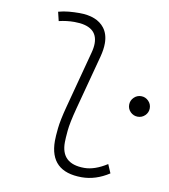

<svg xmlns="http://www.w3.org/2000/svg" viewBox="-84 -813 788 895"><g transform="rotate(10 310.0 -366.0)"><path d="M362.3 9.8Q210.4 9.8 210.4 -135.7Q210.4 -157.2 214.4 -195.6Q218.3 -233.9 235.8 -300.3L307.1 -569.3Q314 -594.7 314 -614.7Q314 -697.3 204.1 -697.3Q167.5 -697.3 130.9 -688.5L120.6 -731Q145 -737.8 169.9 -740Q194.8 -742.2 219.7 -742.2Q302.7 -742.2 338.9 -695.3Q360.8 -667 360.8 -623Q360.8 -594.7 351.6 -559.6L282.7 -300.3Q264.2 -230 260.7 -192.1Q257.3 -154.3 257.3 -138.2Q255.9 -35.2 366.7 -35.2Q416 -35.2 474.1 -72.3L491.7 -31.2Q428.7 9.8 362.3 9.8ZM570.8 -313.5Q550.8 -313.5 536.4 -327.6Q522 -341.8 522 -361.8Q522 -381.8 536.4 -396.2Q550.8 -410.6 570.8 -410.6Q590.8 -410.6 605.2 -396.2Q619.6 -381.8 619.6 -361.8Q619.6 -341.8 605.2 -327.6Q590.8 -313.5 570.8 -313.5Z"/></g></svg>

Font: CaskaydiaCove NF ExtraLight
Style: Italic
Weight: 200
Italic angle: -10°
Designer: Aaron Bell
Foundry: Saja Typeworks
Version: Version 2111.001; VTT 6.35;Nerd Fonts 3.2.1